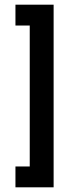

<svg xmlns="http://www.w3.org/2000/svg" viewBox="-20 -760 332 820"><path d="M46 40H209V-740H46V-651H107V-49H46Z"/></svg>

Font: FIGSv2-sans-serif SemiBold
Style: Regular
Weight: 600
Designer: Matt McInerney, Pablo Impallari, Rodrigo Fuenzalida,Mirko Velimirovic
Foundry: Matt McInerney, Pablo Impallari, Rodrigo Fuenzalida
Version: Version 4.021;hotconv 1.0.109;makeotfexe 2.5.65596